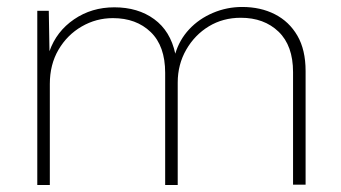

<svg xmlns="http://www.w3.org/2000/svg" viewBox="-20 -531 979 551"><path d="M87 0V-500H120L122 -384Q142 -441 192.5 -475.5Q243 -510 308 -510Q376 -510 422.5 -476Q469 -442 483 -377Q495 -417 523 -447Q551 -477 591 -494Q631 -511 675 -511Q728 -511 769 -490Q810 -469 833.5 -428.5Q857 -388 857 -327V-1H821V-324Q821 -400 779.5 -440Q738 -480 671 -480Q620 -480 579.5 -455.5Q539 -431 514.5 -388.5Q490 -346 490 -294V0H454V-322Q454 -399 412.5 -439Q371 -479 304 -479Q256 -479 214.5 -455Q173 -431 148 -388.5Q123 -346 123 -290V0Z"/></svg>

Font: Kantumruy Pro ExtraLight
Style: Regular
Weight: 250
Version: Version 1.002